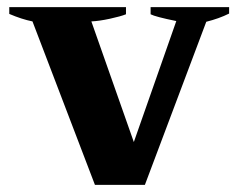

<svg xmlns="http://www.w3.org/2000/svg" viewBox="-20 -518 669 538"><path d="M71 -458Q41 -464 6 -479V-498H333V-478Q318 -472 288 -465.5Q258 -459 236 -458L355 -120L474 -459Q415 -471 402 -478V-498H622V-480Q594 -466 558 -457L386 0H246Z"/></svg>

Font: Trirong ExtraBold
Style: Regular
Weight: 800
Designer: Katatrad Team
Foundry: CadsonDemak
Version: Version 1.001